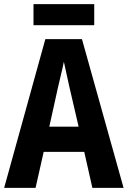

<svg xmlns="http://www.w3.org/2000/svg" viewBox="-20 -903 614 923"><path d="M433 -883H141V-782H433ZM424 0H574L374 -715H198L0 0H151L190 -173H385ZM314 -483 358 -294H217L259 -484C265 -512 281 -573 287 -606C295 -568 304 -528 314 -483Z"/></svg>

Font: Noto Sans Sinhala Condensed
Style: Bold
Weight: 700
Width: 3
Designer: Jelle Bosma - Monotype Design Team
Foundry: Monotype Imaging Inc.
Version: Version 2.006